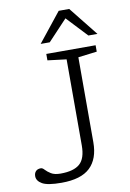

<svg xmlns="http://www.w3.org/2000/svg" viewBox="-101 -991 718 1062"><g transform="rotate(-10 258.0 -460.0)"><path d="M368.5 -181Q368.5 -87.5 317.5 -39Q266.5 9.5 157 9.5Q78.5 9.5 48.8 -7.8Q19 -25 19 -51.5Q19 -68.5 28.8 -79Q38.5 -89.5 57.5 -89.5Q66.5 -89.5 77.2 -77.5Q88 -65.5 107.2 -53.5Q126.5 -41.5 160.5 -41.5Q234.5 -41.5 268.5 -71.5Q302.5 -101.5 302.5 -174.5V-658L197 -671V-707H474V-671L368.5 -658ZM444 -767 335.5 -882.5 227 -767H176L306 -930H365L495 -767Z"/></g></svg>

Font: Newsreader 6pt Light
Style: Regular
Weight: 300
Designer: Hugues Gentile
Foundry: Production Type
Version: Version 1.003; ttfautohint (v1.8.3)